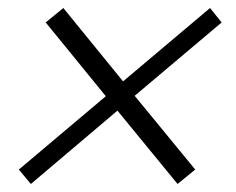

<svg xmlns="http://www.w3.org/2000/svg" viewBox="-20 -524 589 479"><path d="M57 -65 27 -101 244 -284 94 -468 138 -504 287 -321 504 -504 533 -468 316 -285 467 -101 423 -65 273 -248Z"/></svg>

Font: Nunito Sans 7pt SemiCondensed Light
Style: Italic
Weight: 300
Width: 4
Italic angle: -9°
Designer: Vernon Adams
Foundry: Vernon Adams
Version: Version 3.101;gftools[0.9.27]